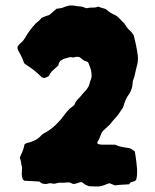

<svg xmlns="http://www.w3.org/2000/svg" viewBox="-20 -642 564 698"><path d="M481 -439Q483 -419 477 -400Q475 -393 473.5 -385.5Q472 -378 470 -370Q469 -363 465.5 -355Q462 -347 462 -338Q461 -319 450 -301Q438 -285 432 -266Q430 -256 425.5 -248.5Q421 -241 415 -233Q408 -222 398.5 -212Q389 -202 381 -191Q376 -186 369.5 -180Q363 -174 354 -166Q349 -160 345 -148Q341 -136 334 -125Q333 -123 334.5 -120.5Q336 -118 338 -118Q342 -117 345.5 -116.5Q349 -116 353 -116H398Q411 -110 425 -107.5Q439 -105 452 -103Q457 -101 461.5 -97.5Q466 -94 470 -92Q470 -92 473 -73.5Q476 -55 478 -30.5Q480 -6 475 12Q469 18 461 19Q453 20 450 28Q436 29 423.5 29.5Q411 30 398 32Q394 30 389 28.5Q384 27 378 24Q374 25 369 27Q364 29 359 31Q346 36 332.5 36Q319 36 305 35Q301 35 298 33Q295 31 291 30Q287 27 283.5 24.5Q280 22 277 20Q270 20 264.5 22.5Q259 25 253 26Q246 28 240.5 24.5Q235 21 229 21Q222 21 214.5 22Q207 23 199 22Q192 22 184.5 24.5Q177 27 169 25Q162 23 154.5 25.5Q147 28 137 26Q131 25 123 18Q110 17 96 16.5Q82 16 68 15Q68 15 66 13Q64 12 62 8Q61 4 60.5 0.5Q60 -3 59 -8Q59 -13 59.5 -18Q60 -23 60 -28Q61 -34 59 -38.5Q57 -43 57 -48Q57 -54 55 -59Q53 -64 52 -69Q57 -80 62 -92Q67 -104 69 -117Q71 -118 73 -119.5Q75 -121 77 -122Q93 -125 107 -132Q121 -139 132 -152Q134 -154 137 -155.5Q140 -157 143 -159Q171 -174 194 -200Q198 -204 200.5 -207Q203 -210 206 -214Q214 -225 223.5 -236.5Q233 -248 245 -256Q247 -258 249 -259.5Q251 -261 251 -262Q255 -273 262 -280Q269 -287 275 -294Q281 -302 287.5 -308.5Q294 -315 299 -323Q303 -328 304.5 -334.5Q306 -341 308 -347Q313 -357 313 -367Q313 -377 311 -386Q309 -394 306.5 -400Q304 -406 302 -412Q299 -418 293.5 -419Q288 -420 284 -423Q280 -426 276.5 -428.5Q273 -431 270 -434Q259 -437 251 -434Q247 -432 242.5 -433.5Q238 -435 233 -434Q229 -433 224.5 -431.5Q220 -430 215 -429Q211 -428 207.5 -425.5Q204 -423 199 -421Q198 -418 196.5 -416.5Q195 -415 194 -413Q193 -410 193 -408Q193 -406 192 -404Q182 -395 172.5 -386.5Q163 -378 158 -366Q154 -363 149.5 -361.5Q145 -360 141 -358Q140 -359 138.5 -359Q137 -359 135 -360Q132 -360 130 -363Q106 -387 76 -406Q67 -411 66 -417Q62 -430 56 -440.5Q50 -451 45 -461Q41 -473 48 -478Q49 -480 52 -483Q59 -488 63.5 -493.5Q68 -499 72 -506Q80 -520 89.5 -532.5Q99 -545 110 -557Q113 -559 116 -562Q119 -565 122 -567Q124 -569 126.5 -571.5Q129 -574 131 -577Q137 -580 144 -582.5Q151 -585 160 -588Q165 -593 171.5 -598Q178 -603 185 -610Q190 -611 195 -611.5Q200 -612 205 -613Q210 -615 215 -617Q220 -619 225 -620Q237 -624 252 -621Q262 -619 271.5 -618.5Q281 -618 291 -613Q295 -611 299 -613Q310 -615 319 -614.5Q328 -614 337 -618Q344 -615 350 -613.5Q356 -612 362 -610Q369 -606 375.5 -600.5Q382 -595 390 -591Q406 -585 417 -572Q422 -566 427.5 -561.5Q433 -557 437 -549Q438 -546 440.5 -544Q443 -542 444 -539L453 -530Q457 -527 459.5 -523Q462 -519 466 -514Q471 -495 475 -475.5Q479 -456 481 -439Z"/></svg>

Font: Darumadrop One
Style: Regular
Weight: 400
Version: Version 1.000